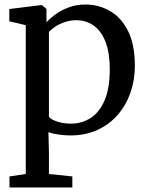

<svg xmlns="http://www.w3.org/2000/svg" viewBox="-20 -590 651 852"><path d="M578.4 -297.4Q578.4 -234.1 558.7 -178.3Q539.1 -122.5 501.8 -79.8Q464.6 -37.1 411.6 -13Q358.5 11 291.6 11Q267.4 11 239.9 7Q212.3 3.1 194.8 -3.3L197.1 80.6V182.1L301 192.9V242H22.1V192.9L94.3 182.1V-478.3L21.3 -495.6V-549.9L163.7 -567.6H165.7L186.2 -550.2V-491.1Q202.6 -509.1 227.9 -527.3Q253.1 -545.6 286.4 -557.8Q319.7 -570 359.9 -570Q416.5 -570 466.5 -542.1Q516.5 -514.1 547.4 -454.1Q578.4 -394 578.4 -297.4ZM319.6 -500.3Q291.8 -500.3 267.8 -492.1Q243.8 -484 225.6 -472Q207.3 -460 197.1 -448.5V-71.7Q204.4 -60.8 232 -51.1Q259.5 -41.4 295.3 -41.4Q343.1 -41.4 382.1 -66.4Q421.1 -91.4 444.1 -144.5Q467.1 -197.7 467.1 -282.6Q467.1 -340.3 455.7 -381.6Q444.2 -422.9 423.8 -449.3Q403.3 -475.6 376.6 -487.9Q350 -500.3 319.6 -500.3Z"/></svg>

Font: Merriweather 7pt Light
Style: Regular
Weight: 300
Designer: Eben Sorkin
Foundry: Eben Sorkin
Version: Version 2.200;gftools[0.9.31]